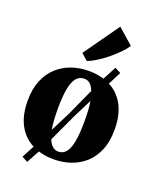

<svg xmlns="http://www.w3.org/2000/svg" viewBox="-168 -953 919 1130"><g transform="rotate(20 291.5 -388.0)"><path d="M142.5 79 106.5 59.5 147.5 -18.5Q88 -48.5 55 -109.8Q22 -171 22 -261.5Q22 -335.5 44.5 -389.5Q67 -443.5 106.2 -478.8Q145.5 -514 195.5 -531.2Q245.5 -548.5 300.5 -548.5Q327.5 -548.5 351.5 -545Q375.5 -541.5 397 -535L441.5 -619.5L478.5 -600L437 -518.5Q496.5 -488 529 -426.5Q561.5 -365 561.5 -275Q561.5 -200 538.8 -145.8Q516 -91.5 477 -56.8Q438 -22 387.8 -5.2Q337.5 11.5 282.5 11.5Q256 11.5 232 8Q208 4.5 186.5 -2.5ZM214 -147.5 278.5 -275.5 354 -442Q344.5 -468 329.5 -482.2Q314.5 -496.5 292.5 -496.5Q262.5 -496.5 243 -473.8Q223.5 -451 214.2 -402.2Q205 -353.5 205 -276Q205 -238 207.2 -206Q209.5 -174 214 -147.5ZM293.5 -40.5Q323 -40.5 341.5 -63.5Q360 -86.5 369 -135Q378 -183.5 378 -260Q378 -297 376.2 -328.8Q374.5 -360.5 370 -386L308 -262L230.5 -94.5Q240.5 -69 256 -54.8Q271.5 -40.5 293.5 -40.5ZM269 -599.5 228.5 -635 385.5 -856.5 483 -771Q467.5 -747.5 441.8 -721.5Q416 -695.5 385.5 -670.8Q355 -646 325 -627.2Q295 -608.5 270.5 -599.5Z"/></g></svg>

Font: Merriweather 72pt Black
Style: Regular
Weight: 900
Version: Version 2.100